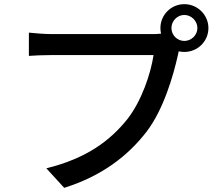

<svg xmlns="http://www.w3.org/2000/svg" viewBox="-20 -860 1040 924"><path d="M805 -725C805 -759 833 -788 867 -788C901 -788 930 -759 930 -725C930 -691 901 -663 867 -663C833 -663 805 -691 805 -725ZM752 -725C752 -716 753 -707 755 -698C739 -696 724 -696 712 -696H227C194 -696 147 -700 119 -703V-591C145 -593 185 -595 227 -595H719C705 -504 662 -376 594 -288C511 -184 398 -98 203 -50L289 44C470 -13 595 -109 686 -227C767 -334 813 -492 836 -594C837 -600 839 -607 840 -613C849 -611 858 -610 867 -610C931 -610 983 -661 983 -725C983 -788 931 -840 867 -840C803 -840 752 -788 752 -725Z"/></svg>

Font: Noto Sans HK Medium
Style: Regular
Weight: 500
Designer: Ryoko NISHIZUKA 西塚涼子 (kana, bopomofo & ideographs); Paul D. Hunt (Latin, Greek & Cyrillic); Sandoll Communications 산돌커뮤니
Foundry: Adobe
Version: Version 2.002;hotconv 1.0.116;makeotfexe 2.5.65601